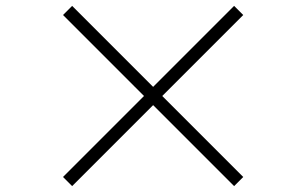

<svg xmlns="http://www.w3.org/2000/svg" viewBox="-20 -694 1040 652"><path d="M225 -62 500 -337 775 -62 806 -93 531 -368 806 -643 775 -674 500 -399 225 -674 194 -643 469 -368 194 -93Z"/></svg>

Font: Harano Aji Mincho CN
Style: Regular
Weight: 400
Foundry: Masamichi Hosoda
Version: HaranoAjiMinchoCN-Regular version 20230610;ttx 4.39.4